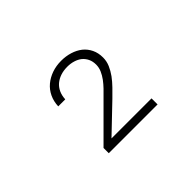

<svg xmlns="http://www.w3.org/2000/svg" viewBox="-79 -899 757 757"><g transform="rotate(-45 300.0 -520.5)"><path d="M447.8 -325.7V-359.4H224.6L337.9 -467.8Q353.5 -482.9 369.1 -499Q384.8 -515.1 397.9 -532.7Q410.6 -550.3 418.7 -569.1Q426.8 -587.9 426.8 -608.4Q426.8 -634.3 417 -654.5Q407.2 -674.8 390.1 -688.5Q372.6 -702.1 349.6 -709.2Q326.7 -716.3 300.8 -716.3Q272.5 -716.3 248.3 -707.8Q224.1 -699.2 206.1 -684.1Q187.5 -668.5 177 -646.2Q166.5 -624 165.5 -597.2H204.6Q205.6 -617.7 212.9 -633.5Q220.2 -649.4 232.9 -660.2Q245.6 -670.9 262.9 -676.8Q280.3 -682.6 301.3 -682.6Q319.3 -682.6 335.2 -677.7Q351.1 -672.9 362.8 -663.6Q374.5 -653.8 381.1 -639.9Q387.7 -626 387.7 -607.9Q387.7 -591.8 381.1 -576.7Q374.5 -561.5 363.8 -546.9Q353.5 -533.2 341.3 -520.5Q329.1 -507.8 316.9 -496.1L175.8 -355V-325.7Z"/></g></svg>

Font: Roboto Mono ExtraLight
Style: Regular
Weight: 250
Monospace: yes
Designer: Google
Version: Version 3.000